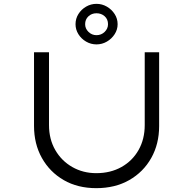

<svg xmlns="http://www.w3.org/2000/svg" viewBox="-20 -972 1006 999"><path d="M481 7Q384 7 311.5 -35Q239 -77 198 -150Q157 -223 157 -317V-700H235V-321Q235 -248 267.5 -191.5Q300 -135 356 -103Q412 -71 481 -71Q555 -71 612 -103Q669 -135 701 -191.5Q733 -248 733 -321V-700H808V-316Q808 -223 767 -150Q726 -77 652.5 -35Q579 7 481 7ZM482 -741Q453 -741 428 -755.5Q403 -770 388 -794Q373 -818 373 -846Q373 -875 388 -899Q403 -923 428 -937.5Q453 -952 482 -952Q511 -952 536 -937.5Q561 -923 576.5 -899Q592 -875 592 -846Q592 -818 576.5 -794Q561 -770 536 -755.5Q511 -741 482 -741ZM482 -789Q507 -789 524.5 -806Q542 -823 542 -846Q542 -872 524.5 -887.5Q507 -903 482 -903Q457 -903 440 -887Q423 -871 423 -846Q423 -823 440.5 -806Q458 -789 482 -789Z"/></svg>

Font: Lexend Peta Light
Style: Regular
Weight: 300
Version: Version 1.007